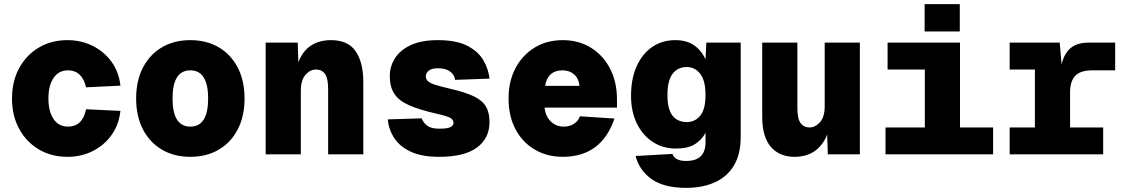

<svg xmlns="http://www.w3.org/2000/svg" viewBox="-20 -746 5440 928"><path d="M306 12Q228 12 167.5 -24Q107 -60 72.5 -123.5Q38 -187 38 -270Q38 -353 72.5 -416.5Q107 -480 167.5 -516Q228 -552 306 -552Q372 -552 427.5 -524.5Q483 -497 519 -447.5Q555 -398 562 -332L396 -324Q377 -406 308 -406Q264 -406 239 -369.5Q214 -333 214 -270Q214 -207 239 -170.5Q264 -134 308 -134Q379 -134 396 -218L562 -210Q555 -144 519.5 -94Q484 -44 428.5 -16Q373 12 306 12Z M900 12Q822 12 763 -22.5Q704 -57 671 -120.5Q638 -184 638 -270Q638 -356 671 -419.5Q704 -483 763 -517.5Q822 -552 900 -552Q978 -552 1037 -517.5Q1096 -483 1129 -419.5Q1162 -356 1162 -270Q1162 -184 1129 -120.5Q1096 -57 1037 -22.5Q978 12 900 12ZM900 -134Q986 -134 986 -270Q986 -406 900 -406Q814 -406 814 -270Q814 -134 900 -134Z M1264 0V-540H1419L1422 -445Q1443 -500 1483.5 -526Q1524 -552 1580 -552Q1663 -552 1699.5 -497.5Q1736 -443 1736 -351V0H1566V-316Q1566 -367 1551 -388.5Q1536 -410 1507 -410Q1479 -410 1456.5 -384.5Q1434 -359 1434 -306V0Z M2102 12Q2019 12 1966 -12.5Q1913 -37 1886 -78Q1859 -119 1854 -169L2018 -174Q2027 -152 2045.5 -138Q2064 -124 2104 -124Q2142 -124 2157 -131.5Q2172 -139 2172 -152Q2172 -166 2158.5 -175Q2145 -184 2092 -196Q2008 -215 1958 -237Q1908 -259 1886 -292.5Q1864 -326 1864 -378Q1864 -425 1889 -464.5Q1914 -504 1965.5 -528Q2017 -552 2096 -552Q2186 -552 2239 -524.5Q2292 -497 2316.5 -454.5Q2341 -412 2346 -366L2180 -360Q2176 -386 2154.5 -401Q2133 -416 2098 -416Q2064 -416 2051 -403.5Q2038 -391 2038 -378Q2038 -365 2046.5 -355.5Q2055 -346 2079.5 -337.5Q2104 -329 2152 -318Q2227 -301 2269 -281Q2311 -261 2328.5 -231.5Q2346 -202 2346 -156Q2346 -78 2285.5 -33Q2225 12 2102 12Z M2700 12Q2625 12 2565.5 -22.5Q2506 -57 2472 -120.5Q2438 -184 2438 -270Q2438 -353 2471.5 -416.5Q2505 -480 2564 -516Q2623 -552 2700 -552Q2777 -552 2836 -515.5Q2895 -479 2928.5 -414.5Q2962 -350 2962 -266V-226H2612Q2617 -183 2642.5 -158.5Q2668 -134 2705 -134Q2733 -134 2754 -147.5Q2775 -161 2783 -184L2950 -173Q2887 12 2700 12ZM2615 -331H2781Q2777 -367 2755 -386.5Q2733 -406 2698 -406Q2663 -406 2641.5 -386.5Q2620 -367 2615 -331Z M3296 162Q3190 162 3130 120Q3070 78 3052 8L3230 -2Q3242 32 3296 32Q3390 32 3390 -58V-104Q3372 -70 3338.5 -49Q3305 -28 3246 -28Q3184 -28 3135 -60Q3086 -92 3058 -149.5Q3030 -207 3030 -282Q3030 -366 3057.5 -426.5Q3085 -487 3133 -519.5Q3181 -552 3244 -552Q3297 -552 3332.5 -528.5Q3368 -505 3390 -460L3394 -540H3560V-84Q3560 0 3527 54.5Q3494 109 3434.5 135.5Q3375 162 3296 162ZM3300 -156Q3339 -156 3364.5 -187Q3390 -218 3390 -287Q3390 -356 3364.5 -389Q3339 -422 3300 -422Q3255 -422 3230.5 -389Q3206 -356 3206 -287Q3206 -218 3230.5 -187Q3255 -156 3300 -156Z M3820 12Q3747 12 3705.5 -36.5Q3664 -85 3664 -182V-540H3834V-224Q3834 -172 3849.5 -151Q3865 -130 3893 -130Q3920 -130 3943 -155Q3966 -180 3966 -232V-540H4136V0H3981L3978 -96Q3958 -44 3918 -16Q3878 12 3820 12Z M4260 0V-130H4450V-410H4270V-540H4620V-130H4780V0ZM4449 -594V-726H4619V-594Z M4860 0V-130H4982V-410H4860V-540H5102L5111 -435Q5123 -486 5154 -513Q5185 -540 5242 -540H5370V-406H5258Q5203 -406 5177.5 -380Q5152 -354 5152 -300V-130H5312V0Z"/></svg>

Font: Geist Mono Black
Style: Regular
Weight: 900
Monospace: yes
Designer: Basement.studio, Andrés Briganti, Mateo Zaragoza
Foundry: Basement.studio, Vercel, Andrés Briganti, Guido Ferreyra, Mateo Zaragoza
Version: Version 1.500; ttfautohint (v1.8.4.7-5d5b)